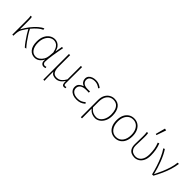

<svg xmlns="http://www.w3.org/2000/svg" viewBox="215 -2026 3480 3480"><g transform="rotate(45 1955.0 -286.0)"><path d="M96 0V-360Q96 -389 95 -420Q94 -451 88 -478H118Q123 -462 124.5 -432Q126 -402 126 -372V-172H130Q170 -246 221.5 -312Q273 -378 327 -425.5Q381 -473 428 -490L432 -460Q391 -443 344 -403Q297 -363 248.5 -304Q200 -245 156 -170Q138 -140 131.5 -101.5Q125 -63 124 -22V0ZM422 6Q389 -30 352.5 -81Q316 -132 282 -186Q248 -240 224 -285L246 -303Q270 -255 303.5 -201.5Q337 -148 375.5 -95.5Q414 -43 454 0Z M674 12Q596 12 546 -47.5Q496 -107 496 -225Q496 -310 525 -369Q554 -428 601.5 -459Q649 -490 704 -490Q736 -490 768.5 -475.5Q801 -461 826.5 -428Q852 -395 864 -340H866L890 -478H920Q910 -426 900 -370Q890 -314 881.5 -259.5Q873 -205 867.5 -156.5Q862 -108 862 -70Q862 -46 876.5 -31Q891 -16 910 -16Q919 -16 928.5 -18.5Q938 -21 945 -24L952 2Q945 5 934 8.5Q923 12 908 12Q872 12 850 -16.5Q828 -45 838 -100H836Q775 12 674 12ZM676 -16Q716 -16 752.5 -41.5Q789 -67 813.5 -109.5Q838 -152 842 -202L850 -298Q834 -370 808.5 -405Q783 -440 755 -451Q727 -462 702 -462Q657 -462 617.5 -434Q578 -406 553 -353.5Q528 -301 528 -225Q528 -131 567 -73.5Q606 -16 676 -16Z M1070 180V-478H1100V-174Q1100 -101 1126 -58.5Q1152 -16 1212 -16Q1238 -16 1264 -23.5Q1290 -31 1318 -56.5Q1346 -82 1376 -134V-478H1406Q1406 -406 1405.5 -335.5Q1405 -265 1404.5 -194.5Q1404 -124 1404 -52Q1404 -34 1412 -25Q1420 -16 1432 -16Q1439 -16 1445 -17.5Q1451 -19 1460 -22L1466 4Q1459 7 1450 9.5Q1441 12 1430 12Q1397 12 1386 -12.5Q1375 -37 1376 -92H1374Q1341 -38 1301 -13Q1261 12 1216 12Q1177 12 1147 -1Q1117 -14 1096 -54Q1096 3 1096 39.5Q1096 76 1097 107.5Q1098 139 1100 180Z M1748 12Q1691 12 1650 -6Q1609 -24 1586.5 -55.5Q1564 -87 1564 -128Q1564 -182 1596.5 -212Q1629 -242 1668 -252V-256Q1631 -271 1610.5 -301Q1590 -331 1590 -368Q1590 -408 1612 -435Q1634 -462 1671.5 -476Q1709 -490 1754 -490Q1798 -490 1833.5 -475Q1869 -460 1900 -435L1884 -412Q1853 -436 1821.5 -449Q1790 -462 1752 -462Q1700 -462 1661 -439Q1622 -416 1622 -366Q1622 -324 1655.5 -295Q1689 -266 1766 -266Q1780 -266 1790.5 -266.5Q1801 -267 1820 -268V-236Q1799 -238 1784 -238Q1769 -238 1752 -238Q1676 -238 1636 -209Q1596 -180 1596 -129Q1596 -77 1638 -46.5Q1680 -16 1752 -16Q1797 -16 1830.5 -29.5Q1864 -43 1903 -75L1920 -51Q1879 -17 1840.5 -2.5Q1802 12 1748 12Z M2032 180V-257Q2032 -334 2059.5 -385.5Q2087 -437 2131.5 -463.5Q2176 -490 2228 -490Q2324 -490 2372 -423.5Q2420 -357 2420 -246Q2420 -165 2392 -107.5Q2364 -50 2319 -19Q2274 12 2224 12Q2179 12 2139 -5.5Q2099 -23 2060 -68Q2061 -20 2061.5 18Q2062 56 2062 94Q2062 132 2062 180ZM2226 -16Q2271 -16 2308 -45.5Q2345 -75 2366.5 -127Q2388 -179 2388 -246Q2388 -307 2371.5 -356Q2355 -405 2319.5 -433.5Q2284 -462 2226 -462Q2184 -462 2146.5 -439Q2109 -416 2085.5 -368Q2062 -320 2062 -244V-102Q2106 -48 2146.5 -32Q2187 -16 2226 -16Z M2734 12Q2675 12 2628.5 -17Q2582 -46 2555 -102Q2528 -158 2528 -238Q2528 -319 2555 -375Q2582 -431 2628.5 -460.5Q2675 -490 2734 -490Q2793 -490 2839.5 -460.5Q2886 -431 2913 -375Q2940 -319 2940 -238Q2940 -158 2913 -102Q2886 -46 2839.5 -17Q2793 12 2734 12ZM2734 -16Q2814 -16 2861 -77Q2908 -138 2908 -238Q2908 -305 2886.5 -355.5Q2865 -406 2826 -434Q2787 -462 2734 -462Q2681 -462 2642 -434Q2603 -406 2581.5 -355.5Q2560 -305 2560 -238Q2560 -138 2607.5 -77Q2655 -16 2734 -16Z M3234 12Q3189 12 3151.5 -5Q3114 -22 3092 -61Q3070 -100 3070 -165Q3070 -214 3072 -262.5Q3074 -311 3074 -360Q3074 -389 3073.5 -415.5Q3073 -442 3068 -478H3098Q3103 -453 3103.5 -427.5Q3104 -402 3104 -372Q3104 -323 3101 -265.5Q3098 -208 3098 -166Q3098 -109 3117.5 -76.5Q3137 -44 3168.5 -30Q3200 -16 3236 -16Q3278 -16 3313 -39Q3348 -62 3369 -109.5Q3390 -157 3390 -230Q3390 -292 3380.5 -353Q3371 -414 3344 -480L3374 -490Q3400 -424 3411 -360Q3422 -296 3422 -229Q3422 -148 3396 -94.5Q3370 -41 3327 -14.5Q3284 12 3234 12ZM3231 -560 3207 -566 3257 -752 3295 -744Z M3678 0Q3657 -87 3629 -173Q3601 -259 3566 -337Q3531 -415 3488 -478L3516 -490Q3545 -447 3572.5 -391.5Q3600 -336 3623.5 -274.5Q3647 -213 3666 -151Q3685 -89 3698 -32H3702Q3736 -99 3769 -175Q3802 -251 3825.5 -328.5Q3849 -406 3856 -478H3888Q3877 -396 3852.5 -317Q3828 -238 3792.5 -159.5Q3757 -81 3712 0Z"/></g></svg>

Font: Source Sans Variable
Style: Regular
Weight: 200
Designer: Paul D. Hunt
Foundry: Adobe Systems Incorporated
Version: Version 3.006;hotconv 1.0.111;makeotfexe 2.5.65597